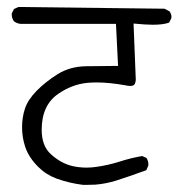

<svg xmlns="http://www.w3.org/2000/svg" viewBox="-20 -573 540 544"><path d="M305.7 -386.2Q266.6 -386.2 222.4 -385.3Q178.2 -384.3 144 -363.3Q108.9 -341.3 84 -315.9Q59.1 -290.5 50.8 -265.6Q42.5 -240.7 42.5 -212.4Q42.5 -184.1 51.3 -157.2Q61.5 -126.5 88.9 -99.6Q110.4 -78.1 140.6 -66.9Q175.8 -54.2 214.4 -49.3Q220.7 -49.3 228.8 -49.3Q236.8 -49.3 250 -49.8Q279.3 -52.2 308.1 -61Q351.1 -74.7 394.5 -90.8L399.9 -103Q400.4 -104.5 400.4 -107.9Q400.4 -116.7 395 -125.5L382.8 -130.9Q351.1 -125.5 319.1 -115.2Q287.1 -105 252.4 -100.1Q238.8 -98.1 225.1 -98.1Q204.6 -98.1 185.1 -102.5Q152.3 -110.4 124 -136.2Q98.1 -159.7 98.1 -205.1Q98.1 -274.9 145 -307.1Q184.6 -334.5 229 -338.4Q240.7 -339.4 253.9 -339.4Q289.1 -339.4 334 -331.5Q343.3 -329.6 346.7 -329.6Q350.1 -329.6 351.6 -329.6Q357.4 -330.1 359.9 -332.5Q364.3 -337.4 364.7 -347.7L358.4 -506.3Q393.1 -502.9 412.6 -502.9Q442.4 -502.9 459 -508.8L465.3 -521Q465.8 -522.5 465.8 -525.6Q465.8 -528.8 464.4 -533.2Q462.9 -537.6 460 -541L446.3 -548.3L32.2 -553.2L19.5 -547.4L13.2 -534.7Q13.2 -534.2 13.2 -533.7Q13.2 -521 19.5 -512.7Q27.3 -506.8 37.6 -505.4H308.6L314.5 -386.2Z"/></svg>

Font: NaikaiFont
Style: Light
Weight: 300
Version: Version 1.89